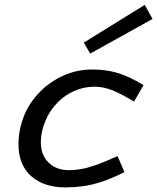

<svg xmlns="http://www.w3.org/2000/svg" viewBox="-20 -771 659 805"><path d="M375.6 -407.4Q331.7 -407.4 292 -389.9Q252.4 -372.4 222.5 -342.5Q188.9 -308.9 170 -263.3Q151.2 -217.7 151.2 -175Q151.2 -121.6 183.3 -89.6Q215.3 -57.6 269.8 -57.6Q294.5 -57.6 322.5 -62.6Q350.4 -67.7 386.6 -80.7Q422.7 -93.8 472.9 -116.6L501.7 -49.5Q450.3 -23.6 407.7 -9.4Q365.1 4.8 327.9 9.7Q290.7 14.7 254.3 14.7Q164 14.7 110.8 -32.5Q57.5 -79.7 57.5 -166.3Q57.5 -223.9 79.4 -281.9Q101.4 -339.9 149.5 -388Q191.5 -430 247.6 -454.8Q303.7 -479.6 366.4 -479.6Q423.7 -479.6 472 -465.5Q520.3 -451.4 582 -414L541.9 -345.2Q502.7 -368.7 474.4 -382.3Q446.1 -395.9 423 -401.6Q400 -407.4 375.6 -407.4ZM331.4 -592.3 586.9 -750.6 619.5 -691.6 358.2 -546.3Z"/></svg>

Font: Intel One Mono Light
Style: Italic
Weight: 300
Italic angle: -16°
Monospace: yes
Designer: Fred Shallcrass
Foundry: Frere-Jones Type LLC
Version: Version 1.004